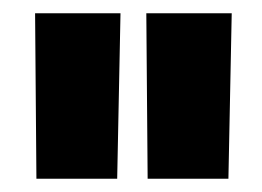

<svg xmlns="http://www.w3.org/2000/svg" viewBox="-20 -710 395 290"><path d="M325 -440H203L201 -690H330ZM157 -440H35L33 -690H162Z"/></svg>

Font: TypoPRO Titillium Text
Style: 999 wt
Weight: 900
Designer: Accademia di Belle Arti di Urbino and others
Foundry: Accademia di Belle Arti di Urbino and others.
Version: Version 25.000